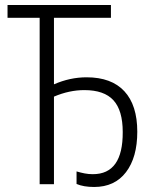

<svg xmlns="http://www.w3.org/2000/svg" viewBox="-20 -734 603 765"><path d="M355 11Q313 11 285 -1V-51Q302 -46 317.5 -43Q333 -40 350 -40Q470 -40 469 -208Q469 -294 432 -334.5Q395 -375 316 -375Q256 -375 195 -349V0H138V-663H10V-714H422V-663H195V-398Q259 -426 325 -426Q424 -426 475.5 -370.5Q527 -315 527 -209Q527 -107 482 -48Q437 11 355 11Z"/></svg>

Font: Noto Sans Mono SemiCondensed Light
Style: Regular
Weight: 300
Width: 4
Designer: Monotype Design Team
Foundry: Monotype Imaging Inc.
Version: Version 2.014; ttfautohint (v1.8.4.7-5d5b)